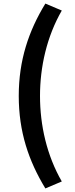

<svg xmlns="http://www.w3.org/2000/svg" viewBox="-20 -853 418 1075"><path d="M234 202 326 163C242 17 204 -151 204 -316C204 -479 242 -648 326 -794L234 -833C140 -679 85 -515 85 -316C85 -115 140 47 234 202Z"/></svg>

Font: Source Han Sans CN
Style: Bold
Weight: 700
Designer: Ryoko NISHIZUKA 西塚涼子 (kana, bopomofo & ideographs); Paul D. Hunt (Latin, Greek & Cyrillic); Sandoll Communications 산돌커뮤니
Foundry: Adobe
Version: Version 2.001;hotconv 1.0.107;makeotfexe 2.5.65593